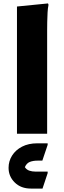

<svg xmlns="http://www.w3.org/2000/svg" viewBox="-20 -780 374 1120"><path d="M79 -742 260 -760 263 -752Q259 -734 257.5 -707Q256 -680 255.5 -652Q255 -624 255 -604V0H79ZM30 199Q30 160 50.5 127.5Q71 95 108.5 75.5Q146 56 198 56H258V65L227 157H199Q173 157 154 164.5Q135 172 125 195Q135 210 151 215.5Q167 221 187 221H258V230L228 320H160Q102 320 66 284.5Q30 249 30 199Z"/></svg>

Font: Kufam
Style: Bold Italic
Weight: 700
Italic angle: -11°
Designer: Artur Schmal
Foundry: Original Type
Version: Version 1.301; ttfautohint (v1.8.3)